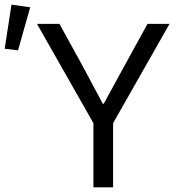

<svg xmlns="http://www.w3.org/2000/svg" viewBox="-141 -800 761 820"><path d="M258 0V-274L17 -698H113L213 -516L298 -357H302L389 -516L489 -698H583L342 -274V0ZM-121 -592 -92 -780 -12 -769 -64 -585Z"/></svg>

Font: iA Writer Quattro V
Style: Regular
Weight: 400
Designer: Mike Abbink, Paul van der Laan, Pieter van Rosmalen, Oliver Reichenstein
Foundry: Information Architects Inc.
Version: Version 2.000